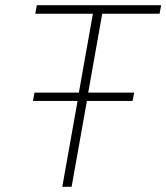

<svg xmlns="http://www.w3.org/2000/svg" viewBox="-20 -720 641 740"><path d="M374 -667 320 -363H497L491 -331H315L256 0H220L279 -331H107L113 -363H284L338 -667H116L122 -700H601L595 -667Z"/></svg>

Font: Bai Jamjuree ExtraLight
Style: Italic
Weight: 275
Italic angle: -10°
Version: Version 1.000; ttfautohint (v1.6)